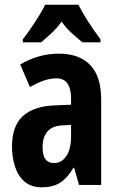

<svg xmlns="http://www.w3.org/2000/svg" viewBox="-20 -786 509 816"><path d="M230 -558Q317 -558 363.5 -509.5Q410 -461 410 -363V0H316L295 -73H292Q268 -31 237 -10.5Q206 10 158 10Q112 10 84 -14.5Q56 -39 43.5 -79Q31 -119 31 -163Q31 -250 76.5 -292Q122 -334 210 -338L282 -341V-370Q282 -408 267 -430.5Q252 -453 220 -453Q194 -453 167.5 -444Q141 -435 107 -416L66 -512Q144 -558 230 -558ZM244 -253Q202 -251 181.5 -227Q161 -203 161 -161Q161 -125 173.5 -109Q186 -93 210 -93Q242 -93 262 -123Q282 -153 282 -204V-255ZM313 -766Q330 -733 354.5 -694.5Q379 -656 407 -619V-606H330Q313 -621 287.5 -643Q262 -665 242 -694Q221 -665 195.5 -642Q170 -619 155 -606H77V-619Q92 -638 111 -665.5Q130 -693 146.5 -720Q163 -747 172 -766Z"/></svg>

Font: Noto Sans Sinhala UI ExtraCondensed
Style: Bold
Weight: 700
Width: 2
Designer: Jelle Bosma - Monotype Design Team
Foundry: Monotype Imaging Inc.
Version: Version 2.006; ttfautohint (v1.8.4.7-5d5b)